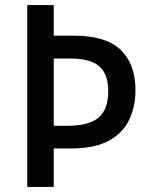

<svg xmlns="http://www.w3.org/2000/svg" viewBox="-20 -734 593 754"><path d="M512 -381Q512 -316 487.5 -264Q463 -212 407.5 -181.5Q352 -151 259 -151H191V0H87V-714H191V-594H269Q396 -594 454 -538Q512 -482 512 -381ZM245 -240Q329 -240 367 -272Q405 -304 405 -377Q405 -443 370 -473.5Q335 -504 258 -504H191V-240Z"/></svg>

Font: Noto Sans Sinhala SemiCondensed Medium
Style: Regular
Weight: 500
Width: 4
Designer: Jelle Bosma - Monotype Design Team
Foundry: Monotype Imaging Inc.
Version: Version 2.006; ttfautohint (v1.8.4.7-5d5b)